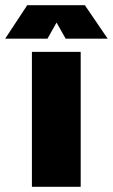

<svg xmlns="http://www.w3.org/2000/svg" viewBox="-81 -720 435 740"><path d="M-61 -571H102L137 -633L172 -571H334L246 -700H24ZM42 0H230V-520H42Z"/></svg>

Font: Arthouse Owned Black
Style: Regular
Weight: 900
Designer: Jeremy Tribby
Foundry: Tribby Type
Version: Version 1.000;PS 001.000;hotconv 1.0.88;makeotf.lib2.5.64775